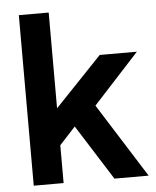

<svg xmlns="http://www.w3.org/2000/svg" viewBox="-53 -793 683 839"><g transform="rotate(-5 288.5 -374.0)"><path d="M61 0H192V-166L262 -242L415 0H565L360 -325L561 -544H398L192 -328V-748H61Z"/></g></svg>

Font: Plus Jakarta Sans
Style: Bold
Weight: 700
Designer: Gumpita Rahayu
Foundry: Tokotype
Version: Version 2.004; ttfautohint (v1.8.3)